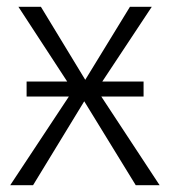

<svg xmlns="http://www.w3.org/2000/svg" viewBox="-20 -543 499 563"><path d="M277 -260H401V-304H280L425 -523H361L230 -309L100 -523H34L177 -304H58V-260H182L10 0H77L227 -246L378 0H448Z"/></svg>

Font: FiraGO Light
Style: Regular
Weight: 300
Designer: bBox Type
Foundry: bBox Type GmbH
Version: Version 1.001;PS 001.001;hotconv 1.0.88;makeotf.lib2.5.64775